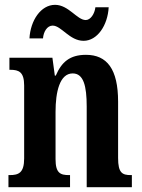

<svg xmlns="http://www.w3.org/2000/svg" viewBox="-20 -775 587 795"><path d="M326 -606C383 -606 426 -670 430 -745H375C372 -718 355 -692 335 -692C299 -692 264 -755 208 -755C149 -755 106 -690 102 -616H158C160 -643 175 -669 198 -669C234 -669 268 -606 326 -606ZM15 0H270V-50H266C230 -50 210 -58 210 -116V-312C210 -394 227 -471 281 -471C326 -471 339 -419 339 -334V0H526V-50H522C486 -50 469 -59 469 -121V-354C469 -489 423 -548 336 -548C269 -548 235 -518 211 -462H207L197 -536H19V-486H23C58 -486 80 -477 80 -421V-119C80 -59 57 -50 20 -50H15Z"/></svg>

Font: Noto Serif Myanmar ExtraCondensed
Style: Bold
Weight: 700
Width: 2
Designer: Ben Mitchell and the Monotype Design Team
Foundry: Monotype Imaging Inc.
Version: Version 2.106